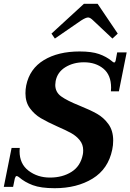

<svg xmlns="http://www.w3.org/2000/svg" viewBox="-23 -981 687 1011"><path d="M248 -804 419 -961H491L597 -804L569 -778L468 -873Q452 -889 441 -889Q429 -889 404 -873L266 -778ZM77 -48Q70 -54 64 -54Q59 -54 55 -41L46 3H-3L38 -202H81Q80 -196 80 -185Q80 -118 127.5 -82Q175 -46 240 -46Q306 -46 353.5 -76Q401 -106 413 -167Q415 -175 415 -190Q415 -220 397 -242.5Q379 -265 352 -280Q325 -295 279 -315Q225 -339 191.5 -359Q158 -379 134.5 -411Q111 -443 111 -490Q111 -511 115 -531Q133 -619 208 -664.5Q283 -710 396 -710Q460 -710 498.5 -696.5Q537 -683 565 -660Q566 -659 570.5 -655.5Q575 -652 578 -652Q582 -652 583.5 -655.5Q585 -659 586 -662L594 -705H644L603 -500H561Q562 -506 562 -519Q562 -586 521.5 -619.5Q481 -653 419 -653Q363 -653 321 -627Q279 -601 270 -554Q268 -540 268 -534Q268 -496 299 -473.5Q330 -451 395 -425Q452 -402 487.5 -382Q523 -362 548 -327.5Q573 -293 573 -241Q573 -216 568 -193Q547 -91 464.5 -40.5Q382 10 265 10Q192 10 149.5 -6Q107 -22 77 -48Z"/></svg>

Font: Taviraj SemiBold
Style: Italic
Weight: 600
Italic angle: -12°
Designer: Katatrad Team
Foundry: CadsonDemak
Version: Version 1.001